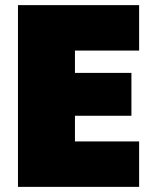

<svg xmlns="http://www.w3.org/2000/svg" viewBox="-20 -728 596 748"><path d="M522 -708V-531H272V-444H492V-277H272V-177H522V0H50V-708Z"/></svg>

Font: Poppins Black
Style: Regular
Weight: 900
Designer: Ninad Kale (Devanagari), Jonny Pinhorn (Latin)
Foundry: Indian Type Foundry
Version: Version 3.200;PS 1.000;hotconv 16.6.54;makeotf.lib2.5.65590